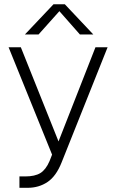

<svg xmlns="http://www.w3.org/2000/svg" viewBox="-20 -720 541 894"><path d="M229 -700H282L414.5 -559.5H352L256.5 -668L159.5 -559.5H96ZM70.5 101.5H97Q142.5 101.5 168 85.8Q193.5 70 210.5 30.5L222.5 0L20 -500H77L252.5 -61.5L424.5 -500H481L267 36Q241.5 100.5 201.2 127.5Q161 154.5 108.5 154.5H70.5Z"/></svg>

Font: Overused Grotesk Light
Style: Regular
Weight: 300
Version: Version 0.004